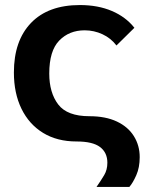

<svg xmlns="http://www.w3.org/2000/svg" viewBox="-20 -540 612 760"><path d="M362 200Q380 174 392.5 153Q405 132 405 104Q405 64 376 42Q347 20 283 20Q206 20 150.5 -14Q95 -48 65 -109.5Q35 -171 35 -253Q35 -379 103 -449.5Q171 -520 296 -520Q368 -520 423 -496.5Q478 -473 512 -430L441 -360Q419 -389 385.5 -404.5Q352 -420 315 -420Q254 -420 214.5 -379.5Q175 -339 175 -249Q175 -173 210.5 -126.5Q246 -80 334 -80Q398 -80 442.5 -59Q487 -38 510 -1Q533 36 533 82Q533 123 519.5 153.5Q506 184 492 200Z"/></svg>

Font: Moderustic SemiBold
Style: Regular
Weight: 600
Designer: Tural Alisoy
Foundry: TAFT Foundry
Version: Version 2.120